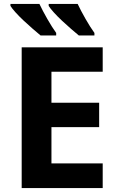

<svg xmlns="http://www.w3.org/2000/svg" viewBox="-20 -954 600 974"><path d="M501 0H90V-714H501V-590H241V-433H483V-309H241V-125H501ZM374 -934Q390 -900 414 -858Q438 -816 459 -787V-774H380Q363 -788 340.5 -807.5Q318 -827 294.5 -849Q271 -871 253 -891Q235 -911 227 -924V-934ZM180 -934Q196 -900 220 -858Q244 -816 265 -787V-774H186Q169 -788 146.5 -807.5Q124 -827 100.5 -849Q77 -871 59 -891Q41 -911 33 -924V-934Z"/></svg>

Font: Noto Sans
Style: Bold
Weight: 700
Designer: Monotype Design Team
Foundry: Monotype Imaging Inc.
Version: Version 2.000;GOOG;noto-source:20170915:90ef993387c0; ttfaut